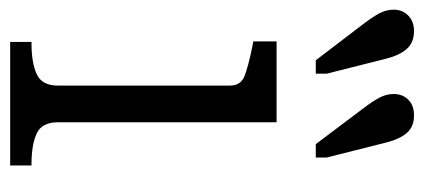

<svg xmlns="http://www.w3.org/2000/svg" viewBox="-276 -600 854 387"><g transform="rotate(90 151.5 -407.0)"><path d="M246 -757 276 -638V-616H249L176 -713Q163 -730 155.5 -744Q148 -758 148 -773Q148 -791 159.5 -802.5Q171 -814 191 -814Q214 -814 226.5 -799.5Q239 -785 246 -757ZM77 -757 107 -638V-616H80L6 -713Q-7 -730 -14.5 -744Q-22 -758 -22 -773Q-22 -791 -10 -802.5Q2 -814 21 -814Q44 -814 57 -799.5Q70 -785 77 -757ZM205 -537V-96Q205 -64 227.5 -53.5Q250 -43 289 -43H292V0H43V-43H46Q85 -43 108 -53.5Q131 -64 131 -96V-443Q131 -465 111.5 -472.5Q92 -480 53 -488L42 -490V-537Z"/></g></svg>

Font: Roboto Serif Light
Style: Regular
Weight: 300
Designer: Greg Gazdowicz
Foundry: Commercial Type
Version: Version 1.008